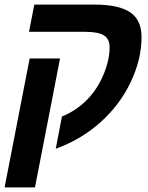

<svg xmlns="http://www.w3.org/2000/svg" viewBox="-22 -626 642 834"><path d="M238.8 -372.1 129.9 188H-2L106.9 -372.1ZM127 -606H389.2Q494.1 -606 543.5 -572.5Q592.8 -539.1 592.8 -464.8Q592.8 -367.7 545.4 -268.6Q498 -169.4 413.6 -94.2Q329.1 -19 220.2 20L247.1 -120.1Q306.2 -143.6 352.8 -189.5Q399.4 -235.4 426.8 -300Q454.1 -364.7 454.1 -420.9Q454.1 -456.5 429.7 -472.2Q405.3 -487.8 347.2 -487.8H104Z"/></svg>

Font: Cousine
Style: Bold Italic
Weight: 700
Italic angle: -12°
Monospace: yes
Designer: Steve Matteson
Foundry: Ascender Corporation
Version: Version 1.20